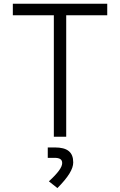

<svg xmlns="http://www.w3.org/2000/svg" viewBox="-20 -713 626 1001"><path d="M260.7 0H325.2V-633.3H539.1V-693.4H46.9V-633.3H260.7ZM279.3 267.6C335.9 210.4 361.8 168.5 361.8 133.8C361.8 80.1 331.5 55.7 265.6 55.7H229V109.9H264.2C291.5 109.9 304.2 118.2 304.2 137.2C304.2 158.7 282.7 188.5 234.9 232.4Z"/></svg>

Font: Cascadia Code PL Light
Style: Regular
Weight: 300
Monospace: yes
Designer: Aaron Bell
Foundry: Saja Typeworks
Version: Version 2404.023